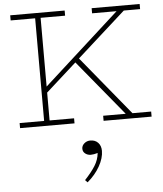

<svg xmlns="http://www.w3.org/2000/svg" viewBox="-66 -743 986 1163"><g transform="rotate(-5 427.0 -161.5)"><path d="M726.1 -30.8H839.8V0H547.9V-30.8H685.1L408.2 -367.2L222.2 -200.2V-30.8H371.1V0H40V-30.8H189V-654.8H40V-686H371.1V-654.8H222.2V-236.8L684.1 -654.8H535.2V-686H827.1V-654.8H728L432.1 -389.2ZM457 111.8Q486.8 111.8 504.4 130.6Q522 149.4 522 180.2Q522 224.1 494.4 273.2Q466.8 322.3 418.9 362.8L404.8 348.1Q445.8 304.2 468.5 268.1Q491.2 231.9 495.1 190.9Q470.7 198.2 453.1 198.2Q434.1 198.2 419.4 187Q404.8 175.8 404.8 157.2Q404.8 138.7 420.4 125.2Q436 111.8 457 111.8Z"/></g></svg>

Font: BioRhyme ExtraLight
Style: Regular
Weight: 275
Designer: Aoife Mooney
Foundry: Aoife Mooney Type
Version: Version 1.500;PS 001.500;hotconv 1.0.88;makeotf.lib2.5.64775